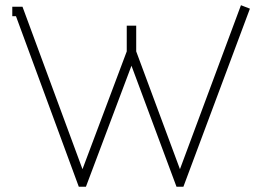

<svg xmlns="http://www.w3.org/2000/svg" viewBox="-20 -705 1004 733"><path d="M26.9 -643.1V-679.2H65.9L294.9 -59.1L463.9 -508.8V-606.9H500V-508.8L667 -59.1L899.9 -685.1L934.1 -671.9L680.2 7.8H653.8L481.9 -454.1L308.1 7.8H280.8L41 -643.1Z"/></svg>

Font: Rawengulk
Style: Regular
Weight: 400
Version: Version 0.92